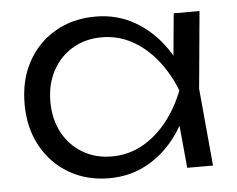

<svg xmlns="http://www.w3.org/2000/svg" viewBox="-46 -630 859 697"><g transform="rotate(-5 383.5 -281.5)"><path d="M610 0 590 -213 615 -282 590 -350 610 -563H704L678 -282L704 0ZM646 -282Q624 -194 578.5 -127.5Q533 -61 468.5 -24Q404 13 326 13Q243 13 179 -24.5Q115 -62 78.5 -128.5Q42 -195 42 -282Q42 -370 78.5 -436Q115 -502 179 -539Q243 -576 326 -576Q404 -576 468.5 -539Q533 -502 579 -436Q625 -370 646 -282ZM136 -282Q136 -218 162.5 -169Q189 -120 235.5 -92.5Q282 -65 341 -65Q401 -65 451.5 -92.5Q502 -120 541.5 -169Q581 -218 606 -282Q581 -346 541.5 -395Q502 -444 451.5 -471.5Q401 -499 341 -499Q282 -499 235.5 -471.5Q189 -444 162.5 -395Q136 -346 136 -282Z"/></g></svg>

Font: Unbounded Light
Style: Regular
Weight: 300
Designer: Luke Prowse, Jean-Baptiste Morizot, Fátima Lázaro, Florian Runge
Foundry: NaN
Version: Version 1.700